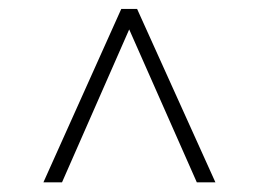

<svg xmlns="http://www.w3.org/2000/svg" viewBox="-20 -702 564 418"><path d="M255.5 -651H267L115 -305H74.5L244 -682.5H278.5L449 -305H408.5Z"/></svg>

Font: Newsreader 14pt Light
Style: Regular
Weight: 300
Designer: Hugues Gentile
Foundry: Production Type
Version: Version 1.003